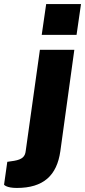

<svg xmlns="http://www.w3.org/2000/svg" viewBox="-90 -762 420 948"><path d="M310 -742H138L116 -590H288ZM208 -16 277 -516H107L37 -17C34 11 20 25 -20 32L-54 37L-70 150C-70 150 -59 166 -7 166C124 166 191 105 208 -16Z"/></svg>

Font: United Sans ExtraBold
Style: Italic
Weight: 800
Italic angle: -8°
Designer: Pablo Impallari, Rodrigo Fuenzalida (Modified by Dan O. Williams)
Version: Version 1.000;PS 001.000;hotconv 1.0.88;makeotf.lib2.5.64775